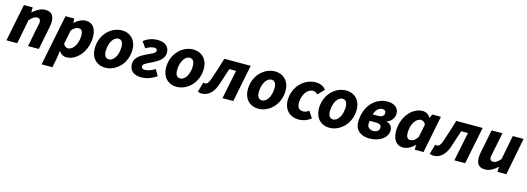

<svg xmlns="http://www.w3.org/2000/svg" viewBox="2 -1401 6790 2475"><g transform="rotate(15 3397.0 -163.5)"><path d="M12 0H156L220 -325C260 -367 289 -387 319 -387C349 -387 366 -370 366 -338C366 -325 363 -311 358 -292L300 0H444L506 -310C511 -334 514 -359 514 -381C514 -465 479 -509 397 -509C333 -509 279 -473 232 -432H228L229 -497H112Z M530 182H674L700 51L713 -45H715C736 -10 773 12 813 12C951 12 1079 -138 1079 -327C1079 -444 1026 -509 939 -509C888 -509 833 -482 788 -441H786L784 -497H667ZM803 -105C780 -105 755 -119 742 -150L778 -331C807 -376 845 -392 875 -392C908 -392 929 -366 929 -308C929 -192 868 -105 803 -105Z M1333 12C1470 12 1613 -112 1613 -304C1613 -427 1535 -509 1418 -509C1281 -509 1138 -386 1138 -194C1138 -70 1216 12 1333 12ZM1349 -104C1306 -104 1284 -139 1284 -196C1284 -309 1338 -394 1402 -394C1446 -394 1467 -358 1467 -301C1467 -188 1413 -104 1349 -104Z M1813 12C1893 12 1961 -20 2016 -57L1968 -140C1921 -110 1871 -93 1829 -93C1802 -93 1786 -110 1786 -129C1786 -199 2052 -222 2052 -380C2052 -462 1995 -509 1895 -509C1831 -509 1762 -487 1710 -444L1767 -363C1803 -387 1847 -402 1879 -402C1906 -402 1918 -388 1918 -369C1918 -302 1653 -285 1653 -124C1653 -41 1705 12 1813 12Z M2285 12C2422 12 2565 -112 2565 -304C2565 -427 2487 -509 2370 -509C2233 -509 2090 -386 2090 -194C2090 -70 2168 12 2285 12ZM2301 -104C2258 -104 2236 -139 2236 -196C2236 -309 2290 -394 2354 -394C2398 -394 2419 -358 2419 -301C2419 -188 2365 -104 2301 -104Z M2618 12C2707 12 2773 -51 2810 -161C2835 -235 2859 -308 2883 -385H2973L2895 0H3039L3139 -497H2787C2758 -398 2727 -302 2694 -206C2675 -150 2655 -126 2629 -126C2619 -126 2612 -128 2604 -130L2567 0C2581 7 2596 12 2618 12Z M3376 12C3513 12 3656 -112 3656 -304C3656 -427 3578 -509 3461 -509C3324 -509 3181 -386 3181 -194C3181 -70 3259 12 3376 12ZM3392 -104C3349 -104 3327 -139 3327 -196C3327 -309 3381 -394 3445 -394C3489 -394 3510 -358 3510 -301C3510 -188 3456 -104 3392 -104Z M3910 12C3988 12 4040 -18 4077 -46L4018 -134C3998 -119 3974 -104 3942 -104C3888 -104 3862 -139 3862 -196C3862 -304 3923 -394 4000 -394C4026 -394 4044 -383 4063 -363L4143 -448C4118 -479 4072 -509 4009 -509C3842 -509 3714 -364 3714 -194C3714 -63 3799 12 3910 12Z M4325 12C4462 12 4605 -112 4605 -304C4605 -427 4527 -509 4410 -509C4273 -509 4130 -386 4130 -194C4130 -70 4208 12 4325 12ZM4341 -104C4298 -104 4276 -139 4276 -196C4276 -309 4330 -394 4394 -394C4438 -394 4459 -358 4459 -301C4459 -188 4405 -104 4341 -104Z M4857 12C4989 12 5096 -57 5096 -162C5096 -204 5070 -246 5017 -254V-258C5078 -278 5114 -331 5114 -391C5114 -463 5053 -509 4964 -509C4803 -509 4664 -373 4664 -154C4664 -55 4734 12 4857 12ZM4882 -95C4839 -95 4800 -117 4800 -165C4800 -180 4801 -195 4802 -209H4886C4936 -209 4960 -195 4960 -157C4960 -122 4929 -95 4882 -95ZM4924 -399C4955 -399 4971 -383 4971 -354C4971 -323 4945 -299 4891 -299H4819C4840 -362 4877 -399 4924 -399Z M5306 12C5357 12 5415 -17 5460 -64H5462L5461 0H5578L5677 -497H5562L5540 -445H5538C5519 -484 5475 -509 5431 -509C5294 -509 5166 -360 5166 -171C5166 -53 5219 12 5306 12ZM5370 -105C5337 -105 5316 -131 5316 -189C5316 -305 5376 -392 5442 -392C5463 -392 5489 -378 5504 -347L5470 -177C5440 -121 5401 -105 5370 -105Z M5713 12C5802 12 5868 -51 5905 -161C5930 -235 5954 -308 5978 -385H6068L5990 0H6134L6234 -497H5882C5853 -398 5822 -302 5789 -206C5770 -150 5750 -126 5724 -126C5714 -126 5707 -128 5699 -130L5662 0C5676 7 5691 12 5713 12Z M6401 12C6461 12 6519 -24 6563 -66H6567L6565 0H6683L6780 -497H6636L6573 -173C6536 -130 6507 -111 6479 -111C6449 -111 6431 -127 6431 -159C6431 -172 6435 -186 6439 -205L6498 -497H6354L6292 -187C6287 -163 6284 -139 6284 -116C6284 -32 6319 12 6401 12Z"/></g></svg>

Font: Source Sans Pro
Style: Bold Italic
Weight: 700
Italic angle: -11°
Designer: Paul D. Hunt
Foundry: Adobe Systems Incorporated
Version: Version 3.006;hotconv 1.0.111;makeotfexe 2.5.65597